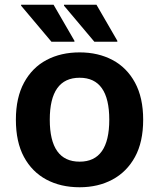

<svg xmlns="http://www.w3.org/2000/svg" viewBox="-20 -780 671 810"><path d="M47 -275Q47 -368 81.5 -431.5Q116 -495 176.5 -527Q237 -559 316 -559Q394 -559 454.5 -527Q515 -495 549.5 -431.5Q584 -368 584 -275Q584 -181 549.5 -118Q515 -55 454.5 -22.5Q394 10 316 10Q236 10 175.5 -22.5Q115 -55 81 -118Q47 -181 47 -275ZM190 -275Q190 -98 316 -98Q441 -98 441 -275Q441 -452 316 -452Q190 -452 190 -275ZM197 -604 69 -756V-760H206L294 -608V-604ZM378 -604 250 -756V-760H387L475 -608V-604Z"/></svg>

Font: Kufam SemiBold
Style: Regular
Weight: 600
Designer: Wael Morcos, Artur Schmal
Foundry: Original Type
Version: Version 1.300; ttfautohint (v1.8.3)